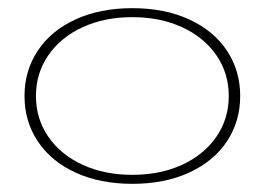

<svg xmlns="http://www.w3.org/2000/svg" viewBox="-20 -440 648 470"><path d="M40 -205Q40 -267 72.5 -316Q105 -365 165 -392.5Q225 -420 304 -420Q383 -420 443 -392.5Q503 -365 535.5 -316Q568 -267 568 -205Q568 -143 535.5 -94Q503 -45 443 -17.5Q383 10 304 10Q225 10 165 -17.5Q105 -45 72.5 -94Q40 -143 40 -205ZM540 -205Q540 -261 509.5 -305Q479 -349 425.5 -373.5Q372 -398 304 -398Q236 -398 182.5 -373.5Q129 -349 98.5 -305Q68 -261 68 -205Q68 -149 98.5 -105Q129 -61 182.5 -36.5Q236 -12 304 -12Q372 -12 425.5 -36.5Q479 -61 509.5 -105Q540 -149 540 -205Z"/></svg>

Font: Trirong Thin
Style: Regular
Weight: 250
Designer: Katatrad Team
Foundry: CadsonDemak
Version: Version 1.001